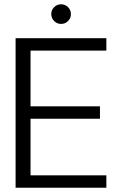

<svg xmlns="http://www.w3.org/2000/svg" viewBox="-20 -879 555 899"><path d="M53 0V-700H478V-642H123V-381H448V-323H123V-58H478V0ZM266 -767Q247 -767 233.5 -780.5Q220 -794 220 -813Q220 -832 233.5 -845.5Q247 -859 266 -859Q285 -859 298.5 -845.5Q312 -832 312 -813Q312 -794 298.5 -780.5Q285 -767 266 -767Z"/></svg>

Font: DM Sans 36pt Light
Style: Regular
Weight: 300
Designer: Colophon Foundry, Jonny Pinhorn
Foundry: Colophon Foundry
Version: Version 4.004;gftools[0.9.30]